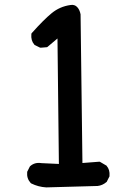

<svg xmlns="http://www.w3.org/2000/svg" viewBox="-20 -771 540 804"><path d="M173.3 13.7Q140.1 11.7 110.8 -2.9L109.4 -3.9L107.9 -5.4Q91.3 -23.9 93.8 -49.8V-51.8L94.7 -53.2L104.5 -72.8L105.5 -74.2L106.9 -75.7Q126 -92.3 153.3 -87.9L226.6 -84.5L220.7 -609.9L180.2 -575.7L177.7 -573.7L174.8 -573.2L151.4 -571.3H148.4L146 -572.3L126.5 -582L124.5 -583L123.5 -584.5Q108.9 -601.1 111.3 -627.9L111.8 -630.9L113.8 -633.3Q163.1 -688.5 195.8 -715.3Q230 -743.7 274.9 -750Q292 -752.9 302.7 -741.9Q313.5 -731 317.4 -710.9V-710V-709L325.2 -88.4L395 -93.8H397.9L400.4 -92.3L423.8 -78.6L425.3 -78.1L426.3 -76.7Q440.9 -60.1 438.5 -34.2V-32.2L437.5 -30.8L427.7 -11.2L426.8 -9.3L425.3 -8.3Q409.2 5.4 388.7 7.8H388.2L174.3 13.7H173.8Z"/></svg>

Font: NaikaiFont
Style: Bold
Weight: 700
Version: Version 1.89